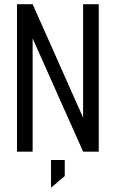

<svg xmlns="http://www.w3.org/2000/svg" viewBox="-20 -710 542 899"><path d="M442.4 -690.4V0H369.1L132.8 -530.3V0H59.6V-690.4H132.8L369.1 -159.2V-690.4ZM218.8 39.1H283.2V114.3L218.8 168.9Z"/></svg>

Font: Dinish Condensed
Style: Regular
Weight: 400
Width: 3
Designer: Bert Driehuis
Foundry: Playbeing
Version: Version 3.006; git-39231f3c-release